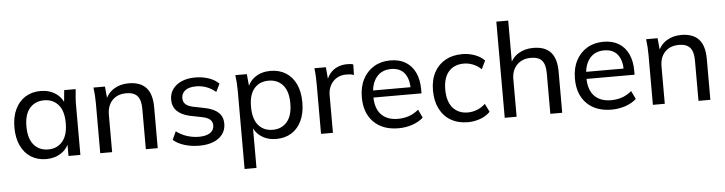

<svg xmlns="http://www.w3.org/2000/svg" viewBox="-53 -992 5530 1464"><g transform="rotate(-5 2712.0 -260.0)"><path d="M268 9Q202 9 152 -22Q102 -53 74 -112Q46 -171 46 -252Q46 -333 74 -391.5Q102 -450 152 -481Q202 -512 268 -512Q335 -512 384.5 -478.5Q434 -445 450 -387H438L449 -503H537Q534 -473 531.5 -443Q529 -413 529 -384V0H438V-115H449Q433 -58 383.5 -24.5Q334 9 268 9ZM289 -63Q357 -63 398 -111Q439 -159 439 -252Q439 -345 398 -392Q357 -439 289 -439Q221 -439 179.5 -392Q138 -345 138 -252Q138 -159 179 -111Q220 -63 289 -63Z M681 0V-384Q681 -413 679 -443Q677 -473 673 -503H761L771 -395H759Q782 -452 830 -482Q878 -512 942 -512Q1031 -512 1076 -463.5Q1121 -415 1121 -313V0H1030V-308Q1030 -377 1003 -407.5Q976 -438 919 -438Q851 -438 811.5 -397Q772 -356 772 -286V0Z M1440 9Q1379 9 1326.5 -7Q1274 -23 1240 -53L1269 -116Q1306 -88 1350.5 -73.5Q1395 -59 1442 -59Q1499 -59 1528.5 -80Q1558 -101 1558 -136Q1558 -164 1539 -181Q1520 -198 1479 -206L1384 -225Q1320 -240 1287.5 -273.5Q1255 -307 1255 -360Q1255 -404 1279 -438.5Q1303 -473 1347.5 -492.5Q1392 -512 1452 -512Q1507 -512 1554.5 -496Q1602 -480 1633 -449L1603 -388Q1572 -415 1533.5 -429.5Q1495 -444 1455 -444Q1397 -444 1369 -421.5Q1341 -399 1341 -363Q1341 -336 1358 -318.5Q1375 -301 1413 -292L1508 -273Q1575 -259 1609 -227Q1643 -195 1643 -142Q1643 -95 1617.5 -61Q1592 -27 1546.5 -9Q1501 9 1440 9Z M1767 216V-384Q1767 -413 1765 -443Q1763 -473 1759 -503H1847L1858 -387H1847Q1862 -445 1911 -478.5Q1960 -512 2028 -512Q2095 -512 2145 -481Q2195 -450 2222.5 -391.5Q2250 -333 2250 -252Q2250 -171 2222.5 -112Q2195 -53 2145 -22Q2095 9 2028 9Q1961 9 1912.5 -24.5Q1864 -58 1847 -115H1858V216ZM2007 -63Q2076 -63 2117 -111Q2158 -159 2158 -252Q2158 -345 2117 -392Q2076 -439 2007 -439Q1938 -439 1897.5 -392Q1857 -345 1857 -252Q1857 -159 1897.5 -111Q1938 -63 2007 -63Z M2371 0V-380Q2371 -410 2369.5 -441.5Q2368 -473 2364 -503H2452L2463 -377L2448 -376Q2458 -422 2482.5 -452.5Q2507 -483 2541.5 -497.5Q2576 -512 2613 -512Q2629 -512 2640 -511Q2651 -510 2662 -506L2660 -425Q2645 -431 2632.5 -432.5Q2620 -434 2602 -434Q2558 -434 2526.5 -414Q2495 -394 2478.5 -361Q2462 -328 2462 -290V0Z M2964 9Q2844 9 2774.5 -60Q2705 -129 2705 -250Q2705 -330 2735.5 -388.5Q2766 -447 2820 -479.5Q2874 -512 2946 -512Q3015 -512 3063 -482.5Q3111 -453 3136 -399Q3161 -345 3161 -271V-241H2776V-295H3099L3082 -282Q3082 -360 3047.5 -403Q3013 -446 2946 -446Q2873 -446 2833 -395.5Q2793 -345 2793 -258V-249Q2793 -157 2838.5 -110Q2884 -63 2965 -63Q3010 -63 3049 -76Q3088 -89 3124 -119L3154 -56Q3120 -25 3069.5 -8Q3019 9 2964 9Z M3496 9Q3421 9 3366 -22.5Q3311 -54 3280.5 -113.5Q3250 -173 3250 -255Q3250 -336 3281 -393.5Q3312 -451 3367 -481.5Q3422 -512 3496 -512Q3545 -512 3591 -495.5Q3637 -479 3666 -448L3635 -384Q3606 -412 3571 -425.5Q3536 -439 3502 -439Q3428 -439 3386 -391.5Q3344 -344 3344 -254Q3344 -163 3386 -114Q3428 -65 3502 -65Q3535 -65 3570 -78Q3605 -91 3635 -119L3666 -56Q3636 -24 3589.5 -7.5Q3543 9 3496 9Z M3777 0V-736H3868V-394H3855Q3877 -452 3926 -482Q3975 -512 4039 -512Q4130 -512 4173.5 -463Q4217 -414 4217 -315V0H4126V-310Q4126 -377 4100 -407.5Q4074 -438 4015 -438Q3949 -438 3908.5 -397Q3868 -356 3868 -288V0Z M4595 9Q4475 9 4405.5 -60Q4336 -129 4336 -250Q4336 -330 4366.5 -388.5Q4397 -447 4451 -479.5Q4505 -512 4577 -512Q4646 -512 4694 -482.5Q4742 -453 4767 -399Q4792 -345 4792 -271V-241H4407V-295H4730L4713 -282Q4713 -360 4678.5 -403Q4644 -446 4577 -446Q4504 -446 4464 -395.5Q4424 -345 4424 -258V-249Q4424 -157 4469.5 -110Q4515 -63 4596 -63Q4641 -63 4680 -76Q4719 -89 4755 -119L4785 -56Q4751 -25 4700.5 -8Q4650 9 4595 9Z M4911 0V-384Q4911 -413 4909 -443Q4907 -473 4903 -503H4991L5001 -395H4989Q5012 -452 5060 -482Q5108 -512 5172 -512Q5261 -512 5306 -463.5Q5351 -415 5351 -313V0H5260V-308Q5260 -377 5233 -407.5Q5206 -438 5149 -438Q5081 -438 5041.5 -397Q5002 -356 5002 -286V0Z"/></g></svg>

Font: Mulish Medium
Style: Regular
Weight: 500
Designer: Vernon Adams
Foundry: Vernon Adams
Version: Version 3.603; ttfautohint (v1.8.3)